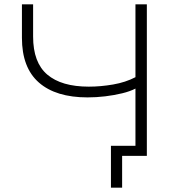

<svg xmlns="http://www.w3.org/2000/svg" viewBox="-20 -725 831 893"><path d="M548 148H496V-47H618V0H548ZM610 0V-313Q585 -300 548 -291Q511 -282 469.5 -277Q428 -272 387 -272Q240 -272 161 -341Q82 -410 82 -549V-705H134V-555Q134 -434 200 -378Q266 -322 393 -322Q448 -322 506 -332Q564 -342 610 -366V-705H663V0Z"/></svg>

Font: Nunito Sans 7pt SemiExpanded ExtraLight
Style: Regular
Weight: 250
Width: 6
Designer: Vernon Adams
Foundry: Vernon Adams
Version: Version 3.101;gftools[0.9.27]